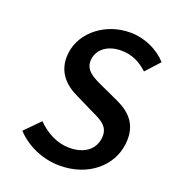

<svg xmlns="http://www.w3.org/2000/svg" viewBox="-125 -763 787 872"><g transform="rotate(20 268.0 -327.0)"><path d="M261 12C401 12 496 -75 509 -180C521 -274 475 -323 403 -356L322 -393C274 -415 224 -436 231 -492C238 -545 286 -575 346 -575C399 -575 438 -555 475 -521L536 -588C493 -635 427 -666 357 -666C237 -666 137 -586 124 -484C112 -389 171 -339 230 -312L311 -272C364 -247 406 -229 399 -170C392 -114 346 -79 274 -79C217 -79 162 -107 119 -151L48 -79C101 -22 180 12 261 12Z"/></g></svg>

Font: Falling Sky
Style: LightObl
Weight: 400
Designer: Paul D. Hunt
Foundry: Adobe Systems Incorporated
Version: Version 1.02